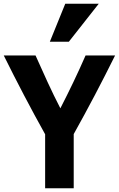

<svg xmlns="http://www.w3.org/2000/svg" viewBox="-24 -993 632 1021"><path d="M342 -771 501 -973H323L241 -771ZM588 -698H431Q400 -627 366 -556Q332 -485 297 -417Q262 -485 229 -556.5Q196 -628 165 -698H-4Q49 -591 103.5 -487Q158 -383 216 -279V8H368V-280Q425 -382 480 -486.5Q535 -591 588 -698Z"/></svg>

Font: Repo Bold
Style: Bold
Weight: 700
Designer: Stefan Peev
Foundry: Context Ltd
Version: Version 1.502